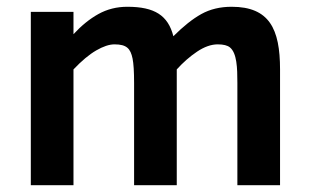

<svg xmlns="http://www.w3.org/2000/svg" viewBox="-20 -547 914 567"><path d="M664 -527C630 -527 600.2 -519.8 574.5 -505.5C548.8 -491.2 521.3 -469.3 492 -440C476.3 -501.5 436.7 -527 356 -527C324.7 -527 296.2 -519.8 270.5 -505.5C244.8 -491.2 220.3 -471.3 197 -446V-512H71V0H197V-342C221 -367.3 243.3 -386 264 -398C284.7 -410 302.7 -416 318 -416C354 -416 365.4 -403.7 371.5 -374C374.5 -359.3 376 -335.3 376 -302V0H502V-342C520.7 -362.7 540.7 -380.2 562 -394.5C583.3 -408.8 603.7 -416 623 -416C639.7 -416 651.7 -413 659 -407C679.7 -390.1 681 -346.5 681 -302V0H807V-342C807 -461.8 775.3 -527 664 -527Z"/></svg>

Font: Fog Sans
Style: Bold
Weight: 700
Foundry: Intel Corporation
Version: Version 1.00